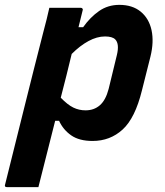

<svg xmlns="http://www.w3.org/2000/svg" viewBox="-60 -570 680 790"><path d="M143 -538H272Q277 -538 279.5 -534.5Q282 -531 280 -527Q272 -493 263 -458H282Q311 -499 347.5 -524.5Q384 -550 431 -550Q485 -550 519 -522Q553 -494 563.5 -446Q574 -398 559 -337L524 -198Q496 -84 444.5 -37Q393 10 321 10Q266 10 233 -13Q200 -36 183 -73H167Q150 -5 132.5 63.5Q115 132 98 200H-31Q-43 200 -39 189Q0 33 39 -124Q78 -281 118 -437Q126 -466 132 -491Q138 -516 143 -538ZM372 -420Q339 -420 304 -401Q269 -382 235 -348Q224 -303 213 -258Q202 -213 190 -168Q218 -139 241.5 -127.5Q265 -116 292 -116Q327 -116 351 -137Q375 -158 387 -204L421 -344Q432 -390 414 -408Q402 -420 372 -420Z"/></svg>

Font: Recursive Mn Lnr St
Style: Bold Italic
Weight: 700
Italic angle: -15°
Monospace: yes
Version: Version 1.079;hotconv 1.0.112;makeotfexe 2.5.65598; ttfautoh